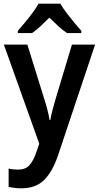

<svg xmlns="http://www.w3.org/2000/svg" viewBox="-20 -786 540 1046"><path d="M1 -543H129L222 -244Q231 -216 238.5 -187Q246 -158 250 -132H254Q258 -155 265.5 -184Q273 -213 282 -244L372 -543H498L296 61Q266 149 220.5 194.5Q175 240 95 240Q74 240 57 237.5Q40 235 27 232V132Q37 135 50.5 136.5Q64 138 78 138Q119 138 140.5 114Q162 90 178 43L194 -3ZM309 -766Q322 -743 342 -716.5Q362 -690 383.5 -664Q405 -638 423 -618V-606H345Q321 -622 297.5 -643.5Q274 -665 249 -690Q224 -665 201 -643.5Q178 -622 155 -606H77V-618Q95 -638 116.5 -664Q138 -690 158 -717Q178 -744 190 -766Z"/></svg>

Font: Noto Sans Hebrew SemiCondensed SemiBold
Style: Regular
Weight: 600
Width: 4
Designer: Monotype Design Team
Foundry: Monotype Imaging Inc.
Version: Version 2.004; ttfautohint (v1.8.4.7-5d5b)